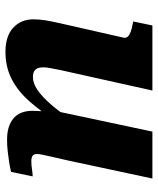

<svg xmlns="http://www.w3.org/2000/svg" viewBox="44 -624 591 720"><g transform="rotate(90 340.0 -264.5)"><path d="M243 -194Q239 -172 236 -157.5Q233 -143 233 -130Q233 -118 236.5 -109.5Q240 -101 248 -96.5Q256 -92 270 -92Q293 -92 318.5 -109.5Q344 -127 372.5 -160Q401 -193 431 -238L437 -181Q400 -124 361.5 -80Q323 -36 277.5 -12.5Q232 11 175 11Q116 11 84.5 -18Q53 -47 53 -94Q53 -116 57 -140.5Q61 -165 68 -195L122 -433Q123 -442 117.5 -448Q112 -454 100 -458.5Q88 -463 71 -466L61 -468L76 -540H320ZM582 -222Q574 -188 569 -165.5Q564 -143 561 -129Q558 -115 558 -108Q558 -96 564.5 -91Q571 -86 585 -86Q601 -86 616 -88.5Q631 -91 642 -91L625 -10Q609 -6 589.5 -3Q570 0 549 2.5Q528 5 504 5Q453 5 424.5 -19Q396 -43 396 -91Q396 -96 396.5 -104.5Q397 -113 397.5 -124.5Q398 -136 399 -149L389 -140L474 -540H650Z"/></g></svg>

Font: Roboto Serif
Style: Bold Italic
Weight: 700
Italic angle: -10°
Designer: Greg Gazdowicz
Foundry: Commercial Type
Version: Version 1.008